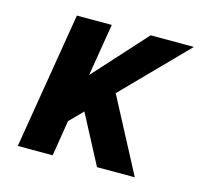

<svg xmlns="http://www.w3.org/2000/svg" viewBox="-82 -613 763 707"><g transform="rotate(15 300.0 -260.0)"><path d="M42 0 128 -520H261L228 -320L409 -520H574L340 -281L488 0H344L246 -186L197 -136L175 0Z"/></g></svg>

Font: Iosevka SS04 XBd Ex
Style: Italic
Weight: 800
Width: 7
Italic angle: -9°
Monospace: yes
Designer: Belleve Invis
Foundry: Belleve Invis
Version: Version 19.0.0; ttfautohint (v1.8.4)